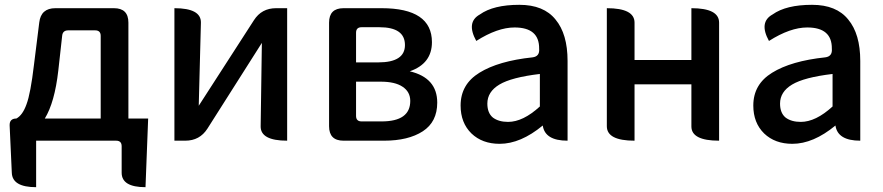

<svg xmlns="http://www.w3.org/2000/svg" viewBox="-20 -584 3667 797"><path d="M222 -291Q207 -159 166 -92H398V-435Q398 -458 375 -458H263Q240 -458 238 -435ZM130 0V193Q31 193 29 133L20 -63Q19 -92 48 -92Q74 -106 90 -151Q107 -196 121 -315L143 -491Q150 -550 210 -550H453Q513 -550 513 -490V-92H595L584 193Q485 193 485 133V23Q485 0 462 0Z M704 0V-550Q815 -550 814 -490L805 -145L1034 -500Q1066 -550 1126 -550H1172V0Q1061 0 1062 -60L1067 -406L841 -50Q809 0 749 0Z M1406 0Q1346 0 1346 -60V-490Q1346 -550 1406 -550H1564Q1773 -550 1773 -409Q1773 -320 1681 -288Q1795 -261 1795 -158Q1795 -78 1735 -39Q1675 0 1574 0ZM1458 -325H1550Q1661 -325 1661 -397Q1661 -471 1555 -471H1481Q1458 -471 1458 -448ZM1458 -103Q1458 -80 1481 -80H1564Q1683 -80 1683 -165Q1683 -203 1651 -224Q1620 -245 1560 -245H1458Z M2054 13Q1982 13 1937 -30Q1892 -74 1892 -146Q1892 -234 1970 -282Q2049 -331 2191 -346Q2221 -350 2218 -382Q2219 -470 2116 -470Q2045 -470 1957 -414Q1914 -492 1972 -524Q2028 -564 2136 -564Q2237 -564 2286 -503Q2336 -443 2336 -331V0Q2242 0 2233 -63Q2141 13 2054 13ZM2089 -78Q2151 -78 2221 -142V-277Q2103 -263 2053 -233Q2003 -203 2003 -154Q2003 -115 2026 -96Q2050 -78 2089 -78Z M2614 0Q2499 0 2499 -60V-550Q2614 -550 2614 -490V-335H2850V-550Q2965 -550 2965 -490V0Q2850 0 2850 -59V-234H2614V0Z M3269 13Q3197 13 3152 -30Q3107 -74 3107 -146Q3107 -234 3185 -282Q3264 -331 3406 -346Q3436 -350 3433 -382Q3434 -470 3331 -470Q3260 -470 3172 -414Q3129 -492 3187 -524Q3243 -564 3351 -564Q3452 -564 3501 -503Q3551 -443 3551 -331V0Q3457 0 3448 -63Q3356 13 3269 13ZM3304 -78Q3366 -78 3436 -142V-277Q3318 -263 3268 -233Q3218 -203 3218 -154Q3218 -115 3241 -96Q3265 -78 3304 -78Z"/></svg>

Font: Swei Half Moon CJK SC
Style: Medium
Weight: 500
Version: Version 2.071